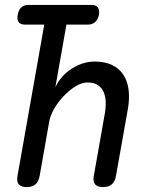

<svg xmlns="http://www.w3.org/2000/svg" viewBox="-20 -750 640 780"><path d="M82 -650Q63 -650 55.5 -660.5Q48 -671 52 -690Q55 -709 66 -719.5Q77 -730 96 -730H351Q370 -730 377.5 -719.5Q385 -709 382 -690Q378 -671 366.5 -660.5Q355 -650 337 -650ZM141 -35Q137 -12 124 -1Q111 10 88 10Q66 10 56.5 -1Q47 -12 51 -35L174 -730H264L205 -396Q228 -444 273 -472Q318 -500 365 -500Q405 -500 434 -486.5Q463 -473 480 -448Q497 -423 502 -388Q507 -353 500 -310L451 -35Q447 -12 434 -1Q421 10 398 10Q376 10 366.5 -1Q357 -12 361 -35L405 -284Q410 -310 409.5 -333.5Q409 -357 401.5 -375Q394 -393 378 -404Q362 -415 335 -415Q312 -415 286.5 -399Q261 -383 238.5 -359.5Q216 -336 200 -308Q184 -280 180 -256Z"/></svg>

Font: Maple Mono
Style: Italic
Weight: 400
Italic angle: -10°
Monospace: yes
Designer: subframe7536
Version: Version 7.300